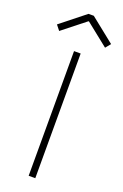

<svg xmlns="http://www.w3.org/2000/svg" viewBox="-226 -933 631 983"><g transform="rotate(20 89.5 -442.0)"><path d="M90.8 -848.1H87.9L-36.1 -750L-58.1 -777.8L75.2 -883.8H104L236.8 -777.8L213.9 -750ZM106.9 0H70.8V-679.2H106.9Z"/></g></svg>

Font: Rawengulk
Style: Regular
Weight: 400
Version: Version 0.92